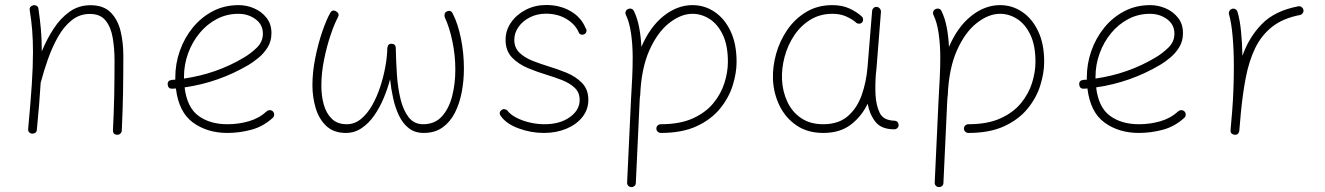

<svg xmlns="http://www.w3.org/2000/svg" viewBox="-20 -527 5356 776"><path d="M93.8 -5.9Q103.5 -110.4 108.4 -184.3Q113.3 -258.3 113.3 -315.9Q113.3 -363.8 110.1 -404.3Q106.9 -444.8 100.1 -485.8Q98.6 -494.1 103 -499Q107.4 -503.9 113.3 -505.4Q120.1 -507.3 127.2 -503.9Q134.3 -500.5 135.3 -491.7Q141.6 -449.7 145.3 -408.4Q148.9 -367.2 148.9 -319.3Q168.9 -368.2 196.5 -410.6Q224.1 -453.1 261 -479.5Q297.9 -505.9 345.7 -505.9Q398.4 -505.9 427.2 -476.8Q456.1 -447.8 467.3 -401.4Q478.5 -355 478.5 -301.8Q478.5 -226.6 477.3 -153.8Q476.1 -81.1 472.2 0.5Q472.2 6.8 467.3 12.2Q462.4 17.6 454.1 17.6Q436.5 17.6 436.5 -0.5Q440.4 -77.6 441.7 -145Q442.9 -212.4 442.9 -282.2Q442.9 -331.5 435.5 -374.5Q428.2 -417.5 406.7 -444.1Q385.3 -470.7 343.3 -470.7Q301.8 -470.7 270 -445.3Q238.3 -419.9 214.8 -378.7Q191.4 -337.4 174.3 -289.3Q157.2 -241.2 145.5 -196.3Q145 -194.8 144.5 -193.8Q142.1 -153.3 138.2 -105.7Q134.3 -58.1 128.9 -2Q128.4 6.3 122.3 10Q116.2 13.7 109.4 13.2Q103 12.7 98.1 8.1Q93.3 3.4 93.8 -5.9Z M1082.5 -50.8Q1043.9 -15.6 996.1 -2.7Q948.2 10.3 898.9 10.3Q817.9 10.3 760.3 -31.5Q702.6 -73.2 690.9 -169.4Q684.1 -168.9 676.8 -168.5Q659.7 -167.5 657.7 -185.1Q656.7 -202.1 674.3 -204.1Q681.6 -204.6 688.5 -205.1Q688.5 -210 688.5 -214.8Q688.5 -269.5 706.8 -321.5Q725.1 -373.5 759 -415.3Q793 -457 840.1 -481.7Q887.2 -506.3 944.3 -506.3Q977.1 -506.3 1007.3 -493.2Q1037.6 -480 1057.4 -454.8Q1077.1 -429.7 1077.1 -393.1Q1077.1 -360.4 1061.8 -335.7Q1046.4 -311 1024.9 -293.5Q1003.4 -275.9 985.4 -265.1Q864.7 -193.8 726.1 -173.8Q735.8 -92.8 782.2 -58.8Q828.6 -24.9 898.9 -24.9Q944.3 -24.9 985.6 -36.9Q1026.9 -48.8 1058.1 -77.1Q1063.5 -82 1071 -81.8Q1078.6 -81.5 1083.5 -76.2Q1088.4 -70.8 1088.1 -63.2Q1087.9 -55.7 1082.5 -50.8ZM943.8 -471.2Q896.5 -471.2 856.4 -450.2Q816.4 -429.2 786.6 -393.1Q756.8 -356.9 740.2 -311.3Q723.6 -265.6 723.6 -216.3Q723.6 -212.9 723.6 -209.5Q855.5 -228.5 965.8 -294.4Q994.1 -311 1018.3 -334.7Q1042.5 -358.4 1042.5 -391.1Q1042.5 -427.7 1012.7 -449.5Q982.9 -471.2 943.8 -471.2Z M1339.4 -480.5Q1353.5 -472.2 1345.7 -457Q1332 -432.1 1316.4 -386.2Q1300.8 -340.3 1289.8 -286.1Q1278.8 -231.9 1278.8 -180.7Q1278.8 -139.2 1288.8 -103.8Q1298.8 -68.4 1321.3 -46.6Q1343.8 -24.9 1381.8 -24.9Q1413.1 -24.9 1438.7 -45.9Q1464.4 -66.9 1483.9 -101.1Q1503.4 -135.3 1516.8 -176.3Q1530.3 -217.3 1537.6 -258.3Q1544.9 -299.3 1545.4 -332.5Q1547.4 -351.1 1563 -350.1Q1579.6 -349.1 1579.6 -332.5Q1580.6 -282.2 1584 -228.3Q1587.4 -174.3 1598.4 -128.2Q1609.4 -82 1631.3 -53.5Q1653.3 -24.9 1690.4 -24.9Q1737.3 -24.9 1765.9 -56.4Q1794.4 -87.9 1807.4 -138.2Q1820.3 -188.5 1820.3 -245.6Q1820.3 -303.2 1808.3 -360.4Q1796.4 -417.5 1777.8 -456.5Q1775.4 -463.9 1777.1 -470.7Q1778.8 -477.5 1786.1 -481Q1802.2 -487.8 1809.6 -472.7Q1831.1 -430.7 1843 -371.3Q1855 -312 1855 -250Q1855 -201.2 1846.2 -154.8Q1837.4 -108.4 1818.4 -71Q1799.3 -33.7 1768.3 -11.7Q1737.3 10.3 1692.9 10.3Q1656.7 10.3 1632.3 -8.8Q1607.9 -27.8 1592.8 -59.3Q1577.6 -90.8 1569.1 -129.4Q1560.5 -168 1556.6 -206.5Q1546.9 -169.4 1531 -131.1Q1515.1 -92.8 1492.9 -60.8Q1470.7 -28.8 1441.9 -9.3Q1413.1 10.3 1377.9 10.3Q1328.6 10.3 1298.8 -17.8Q1269 -45.9 1255.9 -90.1Q1242.7 -134.3 1242.7 -182.6Q1242.7 -235.8 1254.2 -292.7Q1265.6 -349.6 1282.2 -398.2Q1298.8 -446.8 1314.5 -474.6Q1323.7 -490.7 1339.4 -480.5Z M2343.8 -390.1Q2338.9 -386.2 2332 -386.7Q2325.2 -387.2 2320.3 -393.1Q2306.6 -427.7 2270.5 -449.7Q2234.4 -471.7 2186.5 -471.7Q2150.9 -471.7 2121.8 -457Q2092.8 -442.4 2075.7 -418.2Q2058.6 -394 2058.6 -365.7Q2058.6 -334 2079.8 -313.7Q2101.1 -293.5 2133.1 -281Q2165 -268.6 2196.8 -258.8Q2231.4 -248.5 2268.8 -233.4Q2306.2 -218.3 2332 -192.1Q2357.9 -166 2357.9 -123.5Q2357.9 -84.5 2334 -54.2Q2310.1 -23.9 2269.3 -6.8Q2228.5 10.3 2178.2 10.3Q2125.5 10.3 2075.4 -8.3Q2025.4 -26.9 2003.4 -59.1Q1994.1 -72.8 2007.8 -83Q2013.7 -86.9 2020 -85.7Q2026.4 -84.5 2030.3 -80.6Q2042.5 -64 2067.1 -51.3Q2091.8 -38.6 2121.8 -31.7Q2151.9 -24.9 2180.7 -24.9Q2243.2 -24.9 2283 -53.5Q2322.8 -82 2322.8 -123Q2322.8 -153.8 2302 -172.9Q2281.2 -191.9 2250 -203.9Q2218.8 -215.8 2188 -225.1Q2152.3 -235.8 2114.3 -251.5Q2076.2 -267.1 2049.8 -294.2Q2023.4 -321.3 2023.4 -365.7Q2023.4 -404.8 2045.9 -436.8Q2068.4 -468.8 2105.7 -487.8Q2143.1 -506.8 2187.5 -506.8Q2243.2 -506.8 2286.1 -481.9Q2329.1 -457 2346.7 -413.6Q2351.6 -407.7 2350.3 -400.9Q2349.1 -394 2343.8 -390.1Z M2632.8 -7.3Q2632.8 -15.1 2638.2 -20Q2643.6 -24.9 2650.9 -24.9Q2728 -24.9 2780.3 -48.6Q2832.5 -72.3 2863.5 -110.4Q2894.5 -148.4 2908.2 -192.4Q2921.9 -236.3 2921.9 -277.3Q2921.9 -343.3 2901.4 -386.2Q2880.9 -429.2 2848.1 -450.2Q2815.4 -471.2 2778.8 -471.2Q2732.4 -471.2 2685.1 -434.3Q2637.7 -397.5 2604.7 -324Q2571.8 -250.5 2567.4 -141.1Q2567.4 -138.2 2566.4 -135.3Q2565.9 -127.4 2565.4 -122.6L2549.8 212.4Q2549.8 219.7 2544.4 224.6Q2539.1 229.5 2531.2 229Q2523.9 229 2519 223.6Q2514.2 218.3 2514.6 210.4L2530.3 -124.5Q2533.2 -171.9 2535.2 -214.4Q2537.1 -256.8 2537.1 -294.4Q2537.1 -346.2 2530.5 -391.8Q2523.9 -437.5 2509.8 -466.3Q2506.3 -473.1 2508.8 -480.2Q2511.2 -487.3 2518.1 -490.2Q2524.9 -493.7 2532 -491.5Q2539.1 -489.3 2542 -482.4Q2556.2 -453.6 2563.2 -416.3Q2570.3 -378.9 2572.3 -337.4Q2606.9 -418.5 2662.1 -462.4Q2717.3 -506.3 2778.8 -506.3Q2827.6 -506.3 2868.2 -479Q2908.7 -451.7 2932.9 -400.6Q2957 -349.6 2957 -277.3Q2957 -231.4 2941.2 -181.2Q2925.3 -130.9 2889.6 -87.4Q2854 -43.9 2795.4 -16.8Q2736.8 10.3 2650.9 10.3Q2643.6 10.3 2638.2 5.1Q2632.8 0 2632.8 -7.3Z M3307.1 -24.9Q3369.1 -24.9 3406.7 -57.6Q3444.3 -90.3 3462.9 -143.3Q3481.4 -196.3 3486.3 -255.9L3504.9 -483.9Q3505.9 -490.7 3511.2 -495.4Q3516.6 -500 3523.9 -499Q3530.8 -498.5 3535.9 -492.4Q3541 -486.3 3540.5 -479L3522.5 -251Q3521.5 -238.8 3520 -227.1Q3516.6 -184.6 3518.6 -143.1Q3521 -101.1 3535.6 -70.6Q3550.3 -40 3596.7 -39.1Q3611.3 -37.1 3611.8 -22Q3612.3 -14.6 3606.9 -9.5Q3601.6 -4.4 3594.2 -4.4Q3541.5 -4.4 3517.8 -35.2Q3494.1 -65.9 3486.8 -107.9Q3462.4 -56.6 3418.7 -23.2Q3375 10.3 3307.6 10.3Q3244.6 10.3 3200.2 -19.5Q3155.8 -49.3 3131.3 -98.6Q3106.9 -147.9 3104 -205.6Q3102.1 -256.8 3116.9 -309.8Q3131.8 -362.8 3162.8 -407.5Q3193.8 -452.1 3239.5 -479.2Q3285.2 -506.3 3344.2 -506.3Q3383.3 -506.3 3413.1 -492.7Q3442.9 -479 3463.4 -460Q3468.3 -455.1 3468.3 -447.3Q3468.3 -439.5 3462.9 -435.1Q3458 -430.7 3450.2 -431.4Q3442.4 -432.1 3438 -437.5Q3422.9 -450.2 3399.4 -460.7Q3376 -471.2 3344.7 -471.2Q3294.4 -471.2 3255.4 -447.3Q3216.3 -423.3 3189.9 -383.8Q3163.6 -344.2 3151.1 -297.4Q3138.7 -250.5 3140.6 -205.1Q3143.1 -155.8 3162.6 -114.7Q3182.1 -73.7 3218.5 -49.3Q3254.9 -24.9 3307.1 -24.9Z M3876 -7.3Q3876 -15.1 3881.3 -20Q3886.7 -24.9 3894 -24.9Q3971.2 -24.9 4023.4 -48.6Q4075.7 -72.3 4106.7 -110.4Q4137.7 -148.4 4151.4 -192.4Q4165 -236.3 4165 -277.3Q4165 -343.3 4144.5 -386.2Q4124 -429.2 4091.3 -450.2Q4058.6 -471.2 4022 -471.2Q3975.6 -471.2 3928.2 -434.3Q3880.9 -397.5 3847.9 -324Q3814.9 -250.5 3810.5 -141.1Q3810.5 -138.2 3809.6 -135.3Q3809.1 -127.4 3808.6 -122.6L3793 212.4Q3793 219.7 3787.6 224.6Q3782.2 229.5 3774.4 229Q3767.1 229 3762.2 223.6Q3757.3 218.3 3757.8 210.4L3773.4 -124.5Q3776.4 -171.9 3778.3 -214.4Q3780.3 -256.8 3780.3 -294.4Q3780.3 -346.2 3773.7 -391.8Q3767.1 -437.5 3752.9 -466.3Q3749.5 -473.1 3752 -480.2Q3754.4 -487.3 3761.2 -490.2Q3768.1 -493.7 3775.1 -491.5Q3782.2 -489.3 3785.2 -482.4Q3799.3 -453.6 3806.4 -416.3Q3813.5 -378.9 3815.4 -337.4Q3850.1 -418.5 3905.3 -462.4Q3960.4 -506.3 4022 -506.3Q4070.8 -506.3 4111.3 -479Q4151.9 -451.7 4176 -400.6Q4200.2 -349.6 4200.2 -277.3Q4200.2 -231.4 4184.3 -181.2Q4168.5 -130.9 4132.8 -87.4Q4097.2 -43.9 4038.6 -16.8Q3980 10.3 3894 10.3Q3886.7 10.3 3881.3 5.1Q3876 0 3876 -7.3Z M4766.6 -50.8Q4728 -15.6 4680.2 -2.7Q4632.3 10.3 4583 10.3Q4502 10.3 4444.3 -31.5Q4386.7 -73.2 4375 -169.4Q4368.2 -168.9 4360.8 -168.5Q4343.8 -167.5 4341.8 -185.1Q4340.8 -202.1 4358.4 -204.1Q4365.7 -204.6 4372.6 -205.1Q4372.6 -210 4372.6 -214.8Q4372.6 -269.5 4390.9 -321.5Q4409.2 -373.5 4443.1 -415.3Q4477.1 -457 4524.2 -481.7Q4571.3 -506.3 4628.4 -506.3Q4661.1 -506.3 4691.4 -493.2Q4721.7 -480 4741.5 -454.8Q4761.2 -429.7 4761.2 -393.1Q4761.2 -360.4 4745.8 -335.7Q4730.5 -311 4709 -293.5Q4687.5 -275.9 4669.4 -265.1Q4548.8 -193.8 4410.2 -173.8Q4419.9 -92.8 4466.3 -58.8Q4512.7 -24.9 4583 -24.9Q4628.4 -24.9 4669.7 -36.9Q4710.9 -48.8 4742.2 -77.1Q4747.6 -82 4755.1 -81.8Q4762.7 -81.5 4767.6 -76.2Q4772.5 -70.8 4772.2 -63.2Q4772 -55.7 4766.6 -50.8ZM4627.9 -471.2Q4580.6 -471.2 4540.5 -450.2Q4500.5 -429.2 4470.7 -393.1Q4440.9 -356.9 4424.3 -311.3Q4407.7 -265.6 4407.7 -216.3Q4407.7 -212.9 4407.7 -209.5Q4539.6 -228.5 4649.9 -294.4Q4678.2 -311 4702.4 -334.7Q4726.6 -358.4 4726.6 -391.1Q4726.6 -427.7 4696.8 -449.5Q4667 -471.2 4627.9 -471.2Z M4969.2 17.6Q4966.3 17.1 4963.4 16.1Q4952.1 10.7 4953.6 0Q4953.6 -0.5 4953.6 -2V-3.4Q4955.1 -22 4956.8 -40.5Q4958.5 -59.1 4960 -77.1Q4963.4 -119.6 4965.1 -166.5Q4966.8 -213.4 4966.8 -259.8Q4966.8 -323.2 4961.9 -379.4Q4957 -435.5 4947.3 -469.2Q4945.3 -476.1 4949 -482.7Q4952.6 -489.3 4959.5 -491.2Q4966.3 -493.7 4972.9 -490Q4979.5 -486.3 4981.4 -479.5Q4991.2 -447.3 4995.8 -400.6Q5000.5 -354 5001.5 -301.3Q5027.8 -376.5 5080.1 -429.9Q5132.3 -483.4 5227.1 -501.5Q5234.4 -502.9 5240.5 -498.5Q5246.6 -494.1 5248 -487.3Q5249.5 -480 5245.1 -473.9Q5240.7 -467.8 5233.9 -466.3Q5165 -453.1 5121.3 -418.5Q5077.6 -383.8 5052.7 -331.8Q5027.8 -279.8 5015.1 -213.6Q5002.4 -147.5 4995.1 -70.3Q4992.2 -31.7 4988.8 2Q4988.3 4.9 4987.3 7.8Q4981.9 19 4971.2 17.6Q4970.2 17.6 4969.2 17.6Z"/></svg>

Font: Mikhak ExtraLight
Style: Regular
Weight: 200
Designer: Amin Abedi
Version: Version 3.3